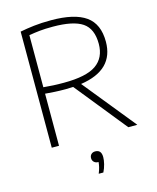

<svg xmlns="http://www.w3.org/2000/svg" viewBox="-139 -842 952 1163"><g transform="rotate(-15 337.0 -260.5)"><path d="M99 0V-728Q140 -736 186.5 -741.5Q233 -747 294 -747Q441 -747 511.5 -697Q582 -647 582 -536Q582 -358 370.5 -327L635.5 0H579L319.5 -322Q296.5 -320.5 271.5 -320.5Q233.5 -320.5 204.8 -322.2Q176 -324 144.5 -326.5V0ZM272 -361Q413.5 -361 475.2 -404.2Q537 -447.5 537 -534.5Q537 -629 479.8 -667.8Q422.5 -706.5 294 -706.5Q245.5 -706.5 212 -703Q178.5 -699.5 144.5 -693.5V-367Q180 -364 205.8 -362.5Q231.5 -361 272 -361ZM333 226Q341.5 205 345.5 188.2Q349.5 171.5 350.5 157H349Q332.5 157 322.5 147.5Q312.5 138 312.5 123Q312.5 108 322 98.8Q331.5 89.5 347 89.5Q385.5 89.5 385.5 135.5Q385.5 154 379.5 178.5Q373.5 203 362 226Z"/></g></svg>

Font: Encode Sans SmExp XLt
Style: Regular
Weight: 200
Width: 6
Designer: Multiple Designers
Foundry: Impallari Type
Version: Version 3.002; ttfautohint (v1.8.3) -l 8 -r 50 -G 200 -x 14 